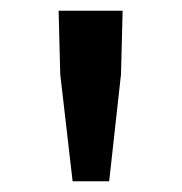

<svg xmlns="http://www.w3.org/2000/svg" viewBox="-20 -795 338 357"><path d="M115 -458H183L205 -657L208 -775H89L92 -657Z"/></svg>

Font: Noto Sans CJK HK Medium
Style: Regular
Weight: 500
Designer: Ryoko NISHIZUKA 西塚涼子 (kana, bopomofo & ideographs); Paul D. Hunt (Latin, Greek & Cyrillic); Sandoll Communications 산돌커뮤니
Foundry: Adobe
Version: Version 2.004;hotconv 1.0.118;makeotfexe 2.5.65603